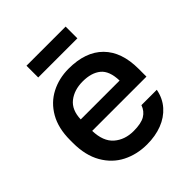

<svg xmlns="http://www.w3.org/2000/svg" viewBox="-195 -831 971 971"><g transform="rotate(-45 290.0 -345.5)"><path d="M40 -260V-280Q40 -365 73.5 -423.5Q107 -482 164 -511.5Q221 -541 290 -541Q411 -541 475.5 -476Q540 -411 540 -290V-234H152Q154 -157 195.5 -121Q237 -85 300 -85Q354 -85 381.5 -101.5Q409 -118 420 -150H530Q520 -98 488 -62Q456 -26 408 -7.5Q360 11 300 11Q228 11 169 -19Q110 -49 75 -110Q40 -171 40 -260ZM152 -316H430Q428 -387 392.5 -416Q357 -445 295 -445Q234 -445 194 -413.5Q154 -382 152 -316ZM150 -702H430V-618H150Z"/></g></svg>

Font: .
Style: 
Weight: 500
Designer: A.Korolkova, Vitaly Kuzmin
Foundry: ParaType Ltd
Version: Version 1.000; Glyphs 3.2, build 3192.0